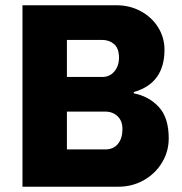

<svg xmlns="http://www.w3.org/2000/svg" viewBox="-20 -706 690 726"><path d="M602 -518Q602 -391 486 -358V-353Q543 -342 580.5 -301.5Q618 -261 618 -183Q618 -133 592.5 -91Q567 -49 523.5 -24.5Q480 0 428 0H65V-686H422Q471 -686 512.5 -663.5Q554 -641 578 -602.5Q602 -564 602 -518ZM430 -488Q430 -523 411.5 -539Q393 -555 367 -555H233V-415H367Q395 -415 412.5 -436Q430 -457 430 -488ZM443 -218Q443 -249 424.5 -266.5Q406 -284 378 -284H233V-141H378Q409 -141 426 -162Q443 -183 443 -218Z"/></svg>

Font: Chivo ExtraBold
Style: Regular
Weight: 800
Designer: Hector Gatti
Foundry: Omnibus-Type
Version: Version 1.007